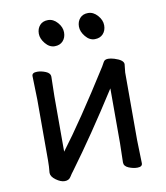

<svg xmlns="http://www.w3.org/2000/svg" viewBox="-82 -775 747 863"><g transform="rotate(-10 291.5 -344.0)"><path d="M144 19Q126 19 104.5 3.4Q83 -12.2 83 -28.8V-30.8Q85.9 -58.1 85.9 -85.9V-363.8L83 -471.2Q83 -486.8 106.9 -486.8Q125 -486.8 145.5 -478.5Q166 -470.2 166 -453.1L164.1 -363.8V-111.8Q256.8 -233.9 398.9 -459Q403.8 -466.8 409.4 -477.8Q415 -488.8 431.2 -488.8Q442.9 -488.8 459 -483.9Q500 -471.2 500 -452.1L496.1 -415V-106L499 0Q499 16.1 476.1 16.1Q457 16.1 436.5 7.6Q416 -1 416 -18.1L418 -106V-356Q294.9 -163.1 189.9 -21Q180.2 -8.8 171.6 5.1Q163.1 19 144 19ZM242.9 -601.1Q229 -585.9 205.1 -585.9Q181.2 -585.9 162.6 -608.4Q144 -630.9 144 -653.8Q144 -676.8 157.5 -691.9Q170.9 -707 195.1 -707Q219.2 -707 238 -685.5Q256.8 -664.1 256.8 -640.1Q256.8 -616.2 242.9 -601.1ZM426 -601.1Q412.1 -585.9 387.9 -585.9Q363.8 -585.9 345.5 -608.4Q327.1 -630.9 327.1 -653.8Q327.1 -676.8 340.6 -691.9Q354 -707 377.9 -707Q401.9 -707 420.9 -685.5Q439.9 -664.1 439.9 -640.1Q439.9 -616.2 426 -601.1Z"/></g></svg>

Font: LXGW WenKai GB Screen
Style: Regular
Weight: 400
Designer: LXGW / Fontworks Inc.
Foundry: LXGW / Fontworks Inc.
Version: Version 1.321;February 19, 2024;FontCreator 14.0.0.2901 64-b